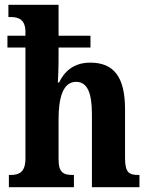

<svg xmlns="http://www.w3.org/2000/svg" viewBox="-20 -780 624 800"><path d="M17 0H288V-51H285C246 -51 224 -59 224 -116V-282C224 -367 240 -439 297 -439C346 -439 363 -389 363 -303V0H561V-51H558C518 -51 501 -60 501 -122V-325C501 -461 453 -519 356 -519C285 -519 247 -480 226 -436H221C222 -456 224 -492 224 -525V-582H357V-631H224V-760H15V-709H25C54 -709 86 -701 86 -647V-631H11V-582H86V-120C86 -60 58 -51 22 -51H17Z"/></svg>

Font: Noto Serif Devanagari Condensed
Style: Bold
Weight: 700
Width: 3
Designer: Universal Thirst, Indian Type Foundry and the Monotype Design Team
Foundry: Monotype Imaging Inc.
Version: Version 2.004